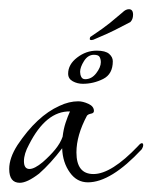

<svg xmlns="http://www.w3.org/2000/svg" viewBox="-27 -396 331 417"><path d="M16 1Q-7 1 -7 -29Q-7 -53 11 -81Q53 -144 102 -166Q123 -176 143 -176Q153 -176 165 -170.5Q177 -165 177 -155Q177 -150 170 -149Q166 -148 164.5 -147Q163 -146 162 -145Q139 -102 139 -65Q139 -18 176 -18Q215 -18 273 -79Q278 -85 281 -85Q284 -85 284 -81Q284 -77 281 -72Q214 0 164 0Q140 0 125 -21Q109 -43 108 -74Q83 -41 58 -19Q32 1 16 1ZM37 -29Q48 -29 66 -44Q82 -58 93 -71.5Q104 -85 109 -99Q111 -116 115.5 -129.5Q120 -143 125 -154Q73 -155 36 -82Q25 -62 25 -46Q25 -29 37 -29ZM153 -214Q141 -214 131 -219.5Q121 -225 121 -236Q121 -256 140.5 -271Q160 -286 183 -286Q202 -286 210 -279Q218 -272 218 -263Q218 -235 197 -224.5Q176 -214 153 -214ZM158 -224Q172 -224 182 -237Q192 -250 192 -261Q192 -267 189.5 -272Q187 -277 177 -277Q164 -277 155.5 -263.5Q147 -250 147 -240Q147 -234 149.5 -229Q152 -224 158 -224ZM172 -309Q168 -309 168 -311Q168 -316 171 -317Q198 -335 211.5 -346Q225 -357 239 -369Q246 -376 253 -376Q262 -376 262 -364Q262 -354 256 -348Q237 -338 222 -330.5Q207 -323 181 -312Q175 -309 172 -309Z"/></svg>

Font: Passions Conflict
Style: Regular
Weight: 400
Designer: Robert E. Leuschke
Foundry: Robert E. Leuschke
Version: Version 1.010; ttfautohint (v1.8.3)